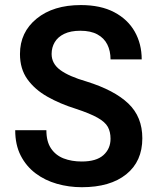

<svg xmlns="http://www.w3.org/2000/svg" viewBox="-20 -741 631 770"><path d="M284.2 -304.7Q220.2 -324.7 169.9 -353.3Q119.6 -381.8 89.8 -423.3Q60.1 -464.8 60.1 -524.4Q60.1 -611.8 127 -666.3Q193.8 -720.7 304.2 -720.7Q383.8 -720.7 438 -692.1Q492.2 -663.6 520.3 -614.3Q548.3 -564.9 548.3 -502.9H423.3Q423.3 -536.6 410.4 -562.5Q397.5 -588.4 370.6 -603Q343.8 -617.7 302.2 -617.7Q263.2 -617.7 237.5 -605.2Q211.9 -592.8 199.5 -571.8Q187 -550.8 187 -524.4Q187 -485.8 221.7 -460.2Q256.3 -434.6 327.1 -414.1Q438.5 -379.4 494.6 -325.9Q550.8 -272.5 550.8 -186.5Q550.8 -93.8 486.3 -42Q421.9 9.8 308.1 9.8Q256.3 9.8 208.3 -3.9Q160.2 -17.6 122.6 -45.9Q85 -74.2 63 -117.2Q41 -160.2 41 -218.8H166Q166 -173.3 184.6 -145.8Q203.1 -118.2 235.1 -105.7Q267.1 -93.3 308.1 -93.3Q366.2 -93.3 394.8 -118.9Q423.3 -144.5 423.3 -184.6Q423.3 -212.4 412.4 -232.2Q401.4 -252 371.1 -269Q340.8 -286.1 284.2 -304.7Z"/></svg>

Font: Robert Sans
Style: Bold
Weight: 700
Designer: Christian Robertson (extended by Adam Twardoch)
Foundry: Google
Version: Version 12.135;April 2, 2019;FontCreator 11.5.0.2425 64-bit;